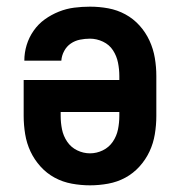

<svg xmlns="http://www.w3.org/2000/svg" viewBox="-20 -548 540 576"><path d="M250 8Q223 8 195.5 3Q168 -2 144 -15Q120 -28 101.5 -48.5Q83 -69 71.5 -93.5Q60 -118 55.5 -145.5Q51 -173 51 -200V-308H338V-320Q338 -340 334 -360Q330 -380 319 -397Q308 -414 289 -423Q270 -432 250 -432Q235 -432 220 -429Q205 -426 192.5 -417.5Q180 -409 172.5 -395Q165 -381 164 -366H53Q53 -390 60 -413Q67 -436 81 -456Q95 -476 114.5 -490Q134 -504 156.5 -513Q179 -522 202.5 -525Q226 -528 250 -528Q278 -528 305 -523Q332 -518 356 -505Q380 -492 398.5 -471.5Q417 -451 428.5 -426Q440 -401 444.5 -374Q449 -347 449 -320V-200Q449 -173 444.5 -145.5Q440 -118 428.5 -93.5Q417 -69 398.5 -48.5Q380 -28 356 -15Q332 -2 304.5 3Q277 8 250 8ZM250 -88Q270 -88 288.5 -97Q307 -106 318.5 -123Q330 -140 334 -160Q338 -180 338 -200V-212H162V-200Q162 -180 166 -160Q170 -140 181.5 -123Q193 -106 211.5 -97Q230 -88 250 -88Z"/></svg>

Font: Iosevka Fixed
Style: Bold
Weight: 700
Monospace: yes
Designer: Belleve Invis
Foundry: Belleve Invis
Version: Version 32.3.0